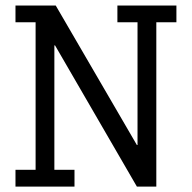

<svg xmlns="http://www.w3.org/2000/svg" viewBox="-20 -687 707 707"><path d="M486.4 -604.9H412.3V-666.7H629.6V-604.9H555.6V0H484L182.7 -519.8H180.2V-61.7H254.3V0H37V-61.7H111.1V-604.9H37V-666.7H185.2L484 -153.1H486.4Z"/></svg>

Font: Slabo 27px
Style: Regular
Weight: 400
Version: Version 1.02 Build 003a